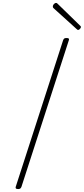

<svg xmlns="http://www.w3.org/2000/svg" viewBox="-20 -1274 571 1308"><path d="M104 14Q92 14 88.5 10Q85 6 87 -1L410 -1000Q413 -1008 417.5 -1011.5Q422 -1015 434 -1015Q444 -1015 448 -1011.5Q452 -1008 449 -1000L126 -1Q123 6 118.5 10Q114 14 104 14ZM512 -1070Q509 -1070 507 -1072Q505 -1074 501 -1077L343 -1220Q341 -1223 340.5 -1225.5Q340 -1228 340 -1230Q340 -1235 343 -1240.5Q346 -1246 351.5 -1250Q357 -1254 361 -1254Q366 -1254 368.5 -1252Q371 -1250 375 -1246L527 -1098Q530 -1096 530.5 -1093Q531 -1090 531 -1089Q531 -1084 524.5 -1077Q518 -1070 512 -1070Z"/></svg>

Font: Playwrite US Trad Thin
Style: Regular
Weight: 250
Designer: Veronika Burian, José Scaglione
Foundry: TypeTogether
Version: Version 1.003